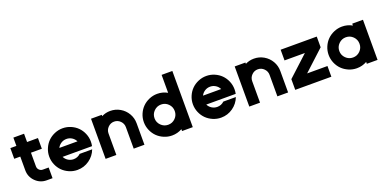

<svg xmlns="http://www.w3.org/2000/svg" viewBox="-11 -1535 4703 2349"><g transform="rotate(-20 2340.5 -360.5)"><path d="M110.4 -205.1V-383.3H31.7V-522.5H110.4V-630.4H249.5V-522.5H391.1V-383.3H249.5V-205.1Q249.5 -177.7 268.8 -158.4Q288.1 -139.2 314.9 -139.2H391.1V0H314.9Q230.5 0 170.4 -60.1Q110.4 -120.1 110.4 -205.1Z M984.9 -261.2Q984.9 -231 979 -203.1H595.7Q612.3 -169.9 644 -149.9Q675.8 -129.9 713.9 -129.9Q766.6 -129.9 804.2 -166H967.3Q938 -87.9 868.9 -39.1Q799.8 9.8 713.9 9.8Q659.2 9.8 608.9 -11.7Q558.6 -33.2 522.2 -69.3Q485.8 -105.5 464.4 -155.8Q442.9 -206.1 442.9 -261.2Q442.9 -316.4 464.4 -366.7Q485.8 -417 522.2 -453.1Q558.6 -489.3 608.9 -510.7Q659.2 -532.2 713.9 -532.2Q769 -532.2 819.3 -510.7Q869.6 -489.3 905.8 -453.1Q941.9 -417 963.4 -366.7Q984.9 -316.4 984.9 -261.2ZM713.9 -393.1Q675.8 -393.1 644 -373Q612.3 -353 595.7 -319.3H832Q815.4 -353 783.9 -373Q752.4 -393.1 713.9 -393.1Z M1082 0V-522.5H1221.7V-505.4Q1273.9 -532.2 1334.5 -532.2Q1402.8 -532.2 1461.2 -498.3Q1519.5 -464.4 1553.5 -406.2Q1587.4 -348.1 1587.4 -279.8V0H1447.8V-279.8Q1447.8 -326.2 1414.6 -359.6Q1381.3 -393.1 1334.5 -393.1Q1288.1 -393.1 1254.9 -359.6Q1221.7 -326.2 1221.7 -279.8V0Z M2077.1 0V-24.4Q2017.1 9.8 1945.8 9.8Q1891.1 9.8 1840.8 -11.7Q1790.5 -33.2 1754.2 -69.3Q1717.8 -105.5 1696.3 -155.8Q1674.8 -206.1 1674.8 -261.2Q1674.8 -316.4 1696.3 -366.7Q1717.8 -417 1754.2 -453.1Q1790.5 -489.3 1840.8 -510.7Q1891.1 -532.2 1945.8 -532.2Q2017.1 -532.2 2077.1 -498V-731.4H2216.8V0ZM1945.8 -393.1Q1891.6 -393.1 1852.8 -354.5Q1814 -315.9 1814 -261.2Q1814 -207 1852.8 -168.5Q1891.6 -129.9 1945.8 -129.9Q2000.5 -129.9 2038.8 -168.2Q2077.1 -206.5 2077.1 -261.2Q2077.1 -315.9 2038.8 -354.5Q2000.5 -393.1 1945.8 -393.1Z M2855.5 -261.2Q2855.5 -231 2849.6 -203.1H2466.3Q2482.9 -169.9 2514.6 -149.9Q2546.4 -129.9 2584.5 -129.9Q2637.2 -129.9 2674.8 -166H2837.9Q2808.6 -87.9 2739.5 -39.1Q2670.4 9.8 2584.5 9.8Q2529.8 9.8 2479.5 -11.7Q2429.2 -33.2 2392.8 -69.3Q2356.4 -105.5 2335 -155.8Q2313.5 -206.1 2313.5 -261.2Q2313.5 -316.4 2335 -366.7Q2356.4 -417 2392.8 -453.1Q2429.2 -489.3 2479.5 -510.7Q2529.8 -532.2 2584.5 -532.2Q2639.6 -532.2 2689.9 -510.7Q2740.2 -489.3 2776.4 -453.1Q2812.5 -417 2834 -366.7Q2855.5 -316.4 2855.5 -261.2ZM2584.5 -393.1Q2546.4 -393.1 2514.6 -373Q2482.9 -353 2466.3 -319.3H2702.6Q2686 -353 2654.5 -373Q2623 -393.1 2584.5 -393.1Z M2952.6 0V-522.5H3092.3V-505.4Q3144.5 -532.2 3205.1 -532.2Q3273.4 -532.2 3331.8 -498.3Q3390.1 -464.4 3424.1 -406.2Q3458 -348.1 3458 -279.8V0H3318.4V-279.8Q3318.4 -326.2 3285.2 -359.6Q3252 -393.1 3205.1 -393.1Q3158.7 -393.1 3125.5 -359.6Q3092.3 -326.2 3092.3 -279.8V0Z M3550.8 0V-139.2L3815.9 -383.3H3550.8V-522.5H4021V-383.3L3756.3 -139.2H4021V0Z M4482.9 0V-24.4Q4422.9 9.8 4351.6 9.8Q4296.9 9.8 4246.6 -11.7Q4196.3 -33.2 4159.9 -69.3Q4123.5 -105.5 4102.1 -155.8Q4080.6 -206.1 4080.6 -261.2Q4080.6 -316.4 4102.1 -366.7Q4123.5 -417 4159.9 -453.1Q4196.3 -489.3 4246.6 -510.7Q4296.9 -532.2 4351.6 -532.2Q4422.9 -532.2 4482.9 -498V-522.5H4622.6V0ZM4351.6 -393.1Q4297.4 -393.1 4258.5 -354.5Q4219.7 -315.9 4219.7 -261.2Q4219.7 -207 4258.5 -168.5Q4297.4 -129.9 4351.6 -129.9Q4406.2 -129.9 4444.6 -168.2Q4482.9 -206.5 4482.9 -261.2Q4482.9 -315.9 4444.6 -354.5Q4406.2 -393.1 4351.6 -393.1Z"/></g></svg>

Font: Basically A Sans Serif
Style: Bold
Weight: 700
Designer: Hyung-Suk Kim
Foundry: Mental Design
Version: 1.000